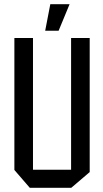

<svg xmlns="http://www.w3.org/2000/svg" viewBox="-20 -888 489 908"><path d="M316.2 0V-708.3H404.2V-74.2L317.2 0ZM120.8 0 48 -84.2V-85.2H316.2V0ZM48 -85.2V-708.3H136V-85.2ZM193.7 -742.7 217.9 -868.2H308.7V-867.2L257.2 -742.7Z"/></svg>

Font: Foldit Thin
Style: Regular
Weight: 100
Designer: Sophia Tai
Foundry: Sophia Tai
Version: Version 1.003